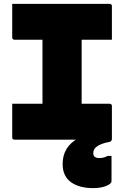

<svg xmlns="http://www.w3.org/2000/svg" viewBox="-20 -720 640 990"><path d="M401 -62H191L199 -84Q199 -118 199 -153Q199 -188 199 -222Q199 -275 199 -326.5Q199 -378 199 -430Q199 -482 199 -534.5Q199 -587 199 -638H409L401 -616Q401 -580 401 -542Q401 -504 401 -467Q401 -417 401 -366Q401 -315 401 -264Q401 -213 401 -162.5Q401 -112 401 -62ZM557 0H54Q51 0 49 -1Q47 -2 45.5 -3.5Q44 -5 43.5 -7Q43 -9 43 -11Q43 -34 43 -66Q43 -98 43 -130Q43 -162 43 -185H545Q549 -185 551.5 -183.5Q554 -182 555.5 -180Q557 -178 557 -174Q557 -151 557 -119Q557 -87 557 -55Q557 -23 557 0ZM43 -700H545Q551 -700 554 -697Q557 -694 557 -689Q557 -672 557 -649.5Q557 -627 557 -602Q557 -577 557 -554.5Q557 -532 557 -515H55Q49 -515 46 -518.5Q43 -522 43 -526Q43 -543 43 -565.5Q43 -588 43 -613Q43 -638 43 -660.5Q43 -683 43 -700ZM491 -37Q505 -38 518.5 -31Q532 -24 556 0Q556 2 554 6Q552 10 543 12Q505 19 483 33Q461 47 461 69Q461 83 469 89Q477 95 492 95Q503 95 513.5 92.5Q524 90 535 84H555Q555 94 555 107Q555 120 555 144Q555 168 555 214Q555 228 527 239Q499 250 461 250Q388 250 345.5 219Q303 188 303 126Q303 80 324 46.5Q345 13 386.5 -8.5Q428 -30 491 -37Z"/></svg>

Font: Recursive Monospace Black
Style: Regular
Weight: 900
Version: Version 1.047